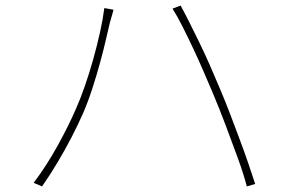

<svg xmlns="http://www.w3.org/2000/svg" viewBox="-20 -695 1040 690"><path d="M253 -304Q269 -340 285 -386Q301 -432 315 -482Q329 -532 339.5 -579.5Q350 -627 355 -666L388 -660Q386 -652 384 -645.5Q382 -639 380 -631.5Q378 -624 375 -614Q370 -594 361.5 -556.5Q353 -519 340.5 -473Q328 -427 312.5 -379Q297 -331 279 -289Q260 -246 237 -201.5Q214 -157 187.5 -112.5Q161 -68 131 -25L101 -38Q149 -102 188.5 -174Q228 -246 253 -304ZM745 -360Q729 -398 711 -439.5Q693 -481 673.5 -522.5Q654 -564 635.5 -600.5Q617 -637 600 -664L629 -675Q643 -650 660.5 -615Q678 -580 697.5 -540Q717 -500 736 -456.5Q755 -413 773 -370Q790 -330 807.5 -284Q825 -238 842 -192.5Q859 -147 873 -106Q887 -65 897 -34L867 -25Q856 -68 835 -126Q814 -184 790.5 -246Q767 -308 745 -360Z"/></svg>

Font: Noto Sans SC Thin
Style: Regular
Weight: 100
Designer: Ryoko NISHIZUKA 西塚涼子 (kana, bopomofo & ideographs); Paul D. Hunt (Latin, Greek & Cyrillic); Sandoll Communications 산돌커뮤니
Foundry: Adobe
Version: Version 2.004-H2;hotconv 1.0.118;makeotfexe 2.5.65603